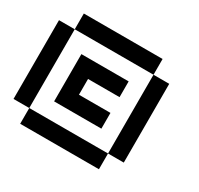

<svg xmlns="http://www.w3.org/2000/svg" viewBox="-162 -975 1214 1173"><g transform="rotate(30 444.5 -389.0)"><path d="M666.7 -666.7H111.1V-777.8H666.7ZM555.6 -555.6V-444.4H333.3V-333.3H555.6V-222.2H222.2V-555.6ZM777.8 -111.1H666.7V-666.7H777.8ZM666.7 0H111.1V-111.1H666.7ZM111.1 -111.1H0V-666.7H111.1Z"/></g></svg>

Font: Pixeloid Sans
Style: Regular
Weight: 400
Designer: GGBotNet
Foundry: GGBotNet
Version: 0.5